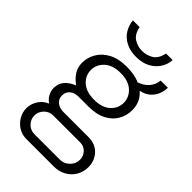

<svg xmlns="http://www.w3.org/2000/svg" viewBox="-271 -831 1114 1114"><g transform="rotate(45 285.5 -274.0)"><path d="M176 188Q141 188 112.5 170.5Q84 153 67 123.5Q50 94 50 62Q50 26 70 -5.5Q90 -37 125 -51Q103 -65 91 -87.5Q79 -110 79 -135Q79 -171 101.5 -196.5Q124 -222 161 -236Q130 -258 111 -287Q92 -316 92 -354Q92 -396 114 -434.5Q136 -473 180.5 -497Q225 -521 291 -521Q324 -521 351.5 -516Q379 -511 400 -501Q437 -513 460.5 -539Q484 -565 488 -603H547Q547 -574 535 -546.5Q523 -519 500.5 -500.5Q478 -482 447 -476L446 -472Q469 -453 481 -426Q493 -399 493 -365Q493 -321 472 -283.5Q451 -246 407.5 -223Q364 -200 298 -200H217Q186 -200 165 -183.5Q144 -167 144 -137Q144 -108 165 -91.5Q186 -75 217 -75H423Q480 -75 513.5 -39Q547 -3 547 49Q547 87 528.5 119Q510 151 477 169.5Q444 188 401 188ZM190 135H398Q432 135 457 111Q482 87 482 52Q482 24 462 2.5Q442 -19 414 -19H190Q158 -19 135.5 4Q113 27 113 58Q113 90 135.5 112.5Q158 135 190 135ZM293 -251Q358 -251 393 -283Q428 -315 428 -360Q428 -405 393 -437.5Q358 -470 293 -470Q228 -470 193 -437.5Q158 -405 158 -360Q158 -315 193 -283Q228 -251 293 -251ZM289 -599Q239 -599 203.5 -618Q168 -637 149 -668.5Q130 -700 127 -736H182Q192 -687 222 -667.5Q252 -648 290 -648Q328 -648 358.5 -667.5Q389 -687 399 -736H453Q451 -700 431 -668.5Q411 -637 375.5 -618Q340 -599 289 -599Z"/></g></svg>

Font: Chivo ExtraLight
Style: Regular
Weight: 250
Designer: Hector Gatti
Foundry: Omnibus-Type
Version: Version 2.002